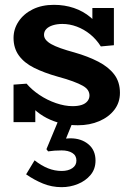

<svg xmlns="http://www.w3.org/2000/svg" viewBox="-20 -504 545 794"><path d="M302 14Q267 14 234.5 6.5Q202 -1 173 -16Q144 -31 120 -53.5Q96 -76 78 -105L126 -106V1H36V-154L90 -158Q111 -133 143 -111.5Q175 -90 211.5 -77.5Q248 -65 280 -65Q302 -65 317.5 -70Q333 -75 341.5 -85.5Q350 -96 350 -109Q350 -121 343.5 -131Q337 -141 322 -149.5Q307 -158 281.5 -167.5Q256 -177 219 -187Q162 -203 121 -223.5Q80 -244 58 -274.5Q36 -305 36 -347Q36 -384 57 -415.5Q78 -447 115.5 -465.5Q153 -484 203 -484Q247 -484 285.5 -471Q324 -458 355 -432Q386 -406 407 -367L362 -365V-471H451V-317L397 -312Q378 -342 352.5 -362.5Q327 -383 297.5 -394Q268 -405 238 -405Q216 -405 198.5 -399.5Q181 -394 171.5 -384Q162 -374 162 -360Q162 -349 169.5 -339.5Q177 -330 192 -321.5Q207 -313 231 -304.5Q255 -296 288 -287Q344 -271 386.5 -249Q429 -227 452.5 -196Q476 -165 476 -120Q476 -80 453 -50Q430 -20 390.5 -3Q351 14 302 14ZM235 270Q194 270 157.5 255Q121 240 88 217L123 159Q151 181 178.5 192Q206 203 235 203Q262 203 279 191.5Q296 180 296 160Q296 139 279 128.5Q262 118 235 118Q218 118 205 119Q192 120 179 122L172 113L224 -12H286L253 69Q256 69 261 68.5Q266 68 271 68Q316 68 345.5 92.5Q375 117 375 160Q375 195 354.5 219.5Q334 244 302 257Q270 270 235 270Z"/></svg>

Font: BioRhyme ExtraBold
Style: Bold
Weight: 700
Version: Version 1.600;gftools[0.9.33]